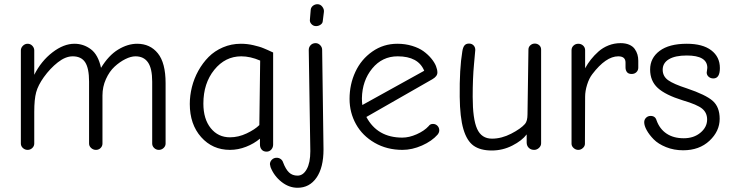

<svg xmlns="http://www.w3.org/2000/svg" viewBox="-20 -699 3442 903"><path d="M78.1 -23.9V-461.9Q78.1 -474.1 87.6 -483.6Q97.2 -493.2 109.9 -493.2Q123 -493.2 132.1 -483.6Q141.1 -474.1 141.1 -461.9V-347.2Q173.8 -412.1 226.6 -452.6Q279.3 -493.2 330.1 -493.2Q373 -493.2 407.5 -467.3Q441.9 -441.4 455.1 -379.9Q490.7 -438.5 535.6 -465.8Q580.6 -493.2 625 -493.2Q686 -493.2 722.4 -448.2Q758.8 -403.3 758.8 -308.1V-23.9Q758.8 -11.7 749.3 -2.9Q739.7 5.9 727.1 5.9Q714.4 5.9 705.1 -2.9Q695.8 -11.7 695.8 -23.9V-314.9Q695.8 -377 676 -405.5Q656.2 -434.1 617.2 -434.1Q595.7 -434.1 569.6 -421.1Q543.5 -408.2 519 -385.7Q494.6 -363.3 478.3 -327.1Q461.9 -291 461.9 -250V-23.9Q461.9 -11.7 453.1 -2.9Q444.3 5.9 431.2 5.9Q418.5 5.9 408.7 -2.9Q398.9 -11.7 398.9 -23.9V-314.9Q398.9 -377.9 380.6 -406Q362.3 -434.1 321.8 -434.1Q288.1 -434.1 252 -405.8Q215.8 -377.4 186 -335.9Q159.2 -298.3 150.1 -265.1Q141.1 -231.9 141.1 -172.9V-23.9Q141.1 -11.7 131.8 -2.9Q122.6 5.9 109.9 5.9Q97.2 5.9 87.6 -2.9Q78.1 -11.7 78.1 -23.9Z M1233.9 14.2Q1218.8 14.2 1210.7 4.6Q1202.6 -4.9 1202.6 -19V-46.9Q1174.8 -23.4 1137.5 -8.8Q1100.1 5.9 1061.5 5.9Q979.5 5.9 926 -54.2Q872.6 -114.3 872.6 -210Q872.6 -249.5 882.6 -289.6Q892.6 -329.6 912.8 -366.2Q933.1 -402.8 961.2 -431.2Q989.3 -459.5 1028.6 -476.3Q1067.9 -493.2 1112.8 -493.2Q1127.9 -493.2 1143.1 -491.5Q1158.2 -489.7 1172.4 -486.3Q1186.5 -482.9 1197.8 -479.7Q1209 -476.6 1221.2 -471.4Q1233.4 -466.3 1239.5 -463.6Q1245.6 -460.9 1254.9 -456.5Q1264.2 -452.1 1264.6 -452.1V-19Q1264.6 -5.4 1255.9 4.4Q1247.1 14.2 1233.9 14.2ZM1061.5 -53.2Q1101.1 -53.2 1139.9 -71.5Q1178.7 -89.8 1199.7 -110.8L1203.6 -414.1Q1157.2 -434.1 1114.7 -434.1Q1039.1 -434.1 987.8 -370.6Q936.5 -307.1 936.5 -211.9Q936.5 -139.2 971.2 -96.2Q1005.9 -53.2 1061.5 -53.2Z M1466.3 -576.2Q1453.6 -576.2 1444.8 -585.7Q1436 -595.2 1437.5 -606L1441.4 -653.8Q1442.9 -665 1452.1 -672.1Q1461.4 -679.2 1473.1 -679.2Q1486.8 -679.2 1495.8 -667.5Q1504.9 -655.8 1503.4 -643.1L1498 -600.1Q1497.6 -589.8 1487.8 -583Q1478 -576.2 1466.3 -576.2ZM1379.4 184.1Q1338.9 184.1 1303.7 156.2Q1268.6 128.4 1252.4 86.9Q1249.5 75.2 1249.5 73.2Q1249.5 61.5 1258.5 52.2Q1267.6 43 1281.2 43Q1292 43 1300.3 49.1Q1308.6 55.2 1311.5 64.9Q1323.7 97.2 1339.4 112.1Q1355 127 1379.4 127Q1405.8 127 1422.6 96.7Q1439.5 66.4 1439.5 12.2Q1439.5 -6.8 1435.8 -225.1Q1432.1 -443.4 1432.1 -463.9Q1432.1 -477.5 1441.2 -486.8Q1450.2 -496.1 1464.4 -496.1Q1476.6 -496.1 1485.8 -486.6Q1495.1 -477.1 1495.1 -464.8Q1495.1 -452.1 1498.3 -233.9Q1501.5 -15.6 1501.5 3.9Q1501.5 89.4 1468.5 136.7Q1435.5 184.1 1379.4 184.1Z M1873 5.9Q1799.8 5.9 1742.2 -27.3Q1684.6 -60.5 1654.3 -115Q1624 -169.4 1624 -233.9Q1624 -302.2 1651.4 -361.1Q1678.7 -419.9 1731 -456.5Q1783.2 -493.2 1849.1 -493.2Q1885.7 -493.2 1918 -483.4Q1950.2 -473.6 1971.4 -458.3Q1992.7 -442.9 2008.1 -424.3Q2023.4 -405.8 2030.3 -388.7Q2037.1 -371.6 2037.1 -357.9Q2037.1 -339.8 2013.2 -326.2L1703.1 -148.9Q1754.9 -51.8 1872.1 -51.8Q1904.3 -51.8 1939.9 -67.6Q1975.6 -83.5 1996.1 -106Q2002.9 -116.2 2016.1 -116.2Q2028.8 -116.2 2037.4 -107.4Q2045.9 -98.6 2045.9 -85.9Q2045.9 -75.7 2038.1 -65.9Q2011.2 -35.2 1964.6 -14.6Q1918 5.9 1873 5.9ZM1684.1 -205.1 1975.1 -366.2Q1947.3 -434.1 1850.1 -434.1Q1777.8 -434.1 1730.7 -377Q1683.6 -319.8 1682.1 -236.8Q1682.1 -217.3 1684.1 -205.1Z M2293 8.8Q2239.3 8.8 2207.5 -13.7Q2175.8 -36.1 2159.4 -91.6Q2143.1 -147 2142.1 -244.1Q2140.6 -375.5 2154.3 -457Q2157.2 -476.6 2164.6 -485.4Q2171.9 -494.1 2186 -494.1Q2198.7 -494.1 2207 -485.8Q2215.3 -477.5 2215.3 -463.9Q2215.3 -460.9 2209.2 -396Q2203.1 -331.1 2203.1 -244.1Q2203.1 -139.2 2223.9 -93Q2244.6 -46.9 2293.9 -46.9Q2338.9 -46.9 2384.3 -70.3Q2429.7 -93.8 2449.2 -116.2Q2460.9 -129.9 2460.9 -161.1L2465.3 -465.8Q2465.3 -478 2474.4 -486.1Q2483.4 -494.1 2495.1 -494.1Q2507.3 -494.1 2516.1 -486.3Q2524.9 -478.5 2524.9 -465.8V-24.9Q2524.9 -12.7 2514.9 -3.4Q2504.9 5.9 2492.2 5.9Q2476.6 5.9 2466.8 -3.9Q2457 -13.7 2457 -28.8V-66.9Q2435.1 -37.6 2389.6 -14.4Q2344.2 8.8 2293 8.8Z M2668 -22.9V-462.9Q2668 -475.6 2677.2 -484.4Q2686.5 -493.2 2699.7 -493.2Q2713.4 -493.2 2722.7 -484.4Q2731.9 -475.6 2731.9 -462.9V-377.9Q2744.1 -400.4 2759.3 -419.4Q2774.4 -438.5 2794.9 -456.8Q2815.4 -475.1 2842.3 -485.6Q2869.1 -496.1 2898.9 -496.1Q2922.4 -496.1 2939.2 -488.8Q2956.1 -481.4 2965.1 -468.8Q2974.1 -456.1 2978 -442.4Q2981.9 -428.7 2981.9 -413.1V-380.9Q2981.9 -368.2 2973.1 -359.6Q2964.4 -351.1 2950.7 -351.1Q2935.5 -351.1 2928.7 -359.9Q2921.9 -368.7 2921.9 -381.8V-404.8Q2921.9 -434.1 2887.7 -434.1Q2829.6 -434.1 2765.6 -350.1Q2750.5 -330.6 2741.2 -300.5Q2731.9 -270.5 2731.9 -244.1L2731 -22.9Q2731 -11.7 2721.4 -2.9Q2711.9 5.9 2699.7 5.9Q2687.5 5.9 2677.7 -2.9Q2668 -11.7 2668 -22.9Z M3192.9 7.8Q3149.4 7.8 3112.5 -7.1Q3075.7 -22 3054.4 -43.7Q3033.2 -65.4 3021.5 -86.7Q3009.8 -107.9 3009.8 -124Q3009.8 -136.7 3018.6 -145.3Q3027.3 -153.8 3040 -153.8Q3062 -153.8 3067.9 -132.8Q3082.5 -92.3 3115 -70.6Q3147.5 -48.8 3195.8 -48.8Q3243.2 -48.8 3274.4 -75Q3305.7 -101.1 3305.7 -137.2Q3305.7 -168.5 3282.7 -187.7Q3259.8 -207 3190.9 -227.1Q3109.4 -252.4 3073.5 -285.4Q3037.6 -318.4 3037.6 -372.1Q3037.6 -426.3 3082.3 -459.7Q3127 -493.2 3210 -493.2Q3284.7 -493.2 3325.2 -462.4Q3365.7 -431.6 3365.7 -378.9Q3365.7 -330.1 3335 -330.1Q3321.8 -330.1 3312.7 -338.1Q3303.7 -346.2 3303.7 -357.9Q3303.7 -361.8 3305.2 -368.7Q3306.6 -375.5 3306.6 -379.9Q3306.6 -438 3210 -438Q3155.3 -438 3126 -420.4Q3096.7 -402.8 3096.7 -371.1Q3096.7 -340.3 3122.1 -322Q3147.5 -303.7 3210.9 -283.2Q3299.3 -253.4 3332 -224.6Q3364.7 -195.8 3364.7 -140.1Q3364.7 -82 3316.9 -37.1Q3269 7.8 3192.9 7.8Z"/></svg>

Font: Comic Neue
Style: Regular
Weight: 400
Designer: Craig Rozynski
Foundry: Craig Rozynski
Version: Version 2.003;hotconv 1.0.109;makeotfexe 2.5.65596